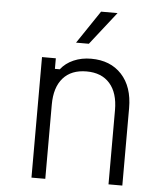

<svg xmlns="http://www.w3.org/2000/svg" viewBox="-57 -891 814 941"><g transform="rotate(5 350.0 -420.0)"><path d="M133 0V-593H201V-541H225Q249 -572 288 -589Q327 -606 374 -606Q469 -606 524.5 -546Q580 -486 580 -381V0H512V-365Q512 -450 471.5 -496Q431 -542 357 -542Q282 -542 241.5 -496Q201 -450 201 -365V0ZM293 -678 402 -840H483L356 -678Z"/></g></svg>

Font: Martian Mono ExtraLight
Style: Regular
Weight: 200
Monospace: yes
Designer: Roman Shamin
Foundry: Evil Martians
Version: Version 1.000; ttfautohint (v1.8.4.7-5d5b)